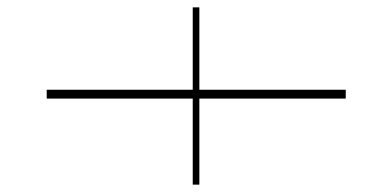

<svg xmlns="http://www.w3.org/2000/svg" viewBox="-20 -512 1066 522"><path d="M107 -268V-244H504V-10H522V-244H920V-268H522V-492H504V-268Z"/></svg>

Font: Sprat Extended Light
Style: Regular
Weight: 300
Width: 9
Designer: Ethan Nakache
Foundry: Collletttivo
Version: Version 2.000;Glyphs 3.2 (3217)